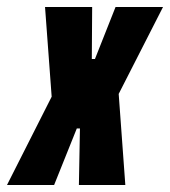

<svg xmlns="http://www.w3.org/2000/svg" viewBox="-65 -530 487 550"><path d="M-45 0 83 -253 64 -510H199L198 -361H207L266 -510H402L275 -261L294 0H161L164 -162H155L90 0Z"/></svg>

Font: Saira ExtraCondensed Black
Style: Italic
Weight: 900
Width: 2
Italic angle: -12°
Designer: Hector Gatti with collaboration of the Omnibus-Type team
Foundry: Omnibus-Type
Version: Version 1.101